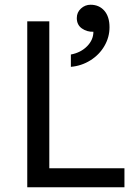

<svg xmlns="http://www.w3.org/2000/svg" viewBox="-20 -790 563 810"><path d="M188 -700V-80H505V0H95V-700ZM442 -675Q442 -633 420.5 -596Q399 -559 361.5 -535.5Q324 -512 279 -508V-560Q321 -568 347.5 -595Q374 -622 374 -656Q347 -655 325.5 -670Q304 -685 304 -714Q304 -738 321.5 -754Q339 -770 362 -770Q398 -770 420 -745Q442 -720 442 -675Z"/></svg>

Font: Goli
Style: Regular
Weight: 400
Designer: jaikishan Patel
Foundry: MagicType
Version: Version 1.000